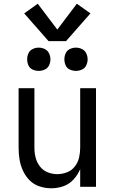

<svg xmlns="http://www.w3.org/2000/svg" viewBox="-20 -1004 616 1032"><path d="M255 8Q289 8 320.5 -3Q352 -14 375 -39Q398 -64 411 -95V0H496V-530H411V-210Q411 -183 405 -157Q399 -131 382.5 -109.5Q366 -88 340.5 -78Q315 -68 288 -68Q261 -68 236 -78Q211 -88 194.5 -109.5Q178 -131 171.5 -157Q165 -183 165 -210V-530H80V-210Q80 -178 85 -147Q90 -116 103.5 -86.5Q117 -57 139.5 -34.5Q162 -12 193 -2Q224 8 255 8ZM388 -623Q405 -623 420.5 -630Q436 -637 443.5 -652.5Q451 -668 451 -685Q451 -702 443.5 -717.5Q436 -733 420.5 -740.5Q405 -748 388 -748Q371 -748 355.5 -740.5Q340 -733 333 -717.5Q326 -702 326 -685Q326 -668 333 -652.5Q340 -637 355.5 -630Q371 -623 388 -623ZM188 -623Q205 -623 220.5 -630Q236 -637 243.5 -652.5Q251 -668 251 -685Q251 -702 243.5 -717.5Q236 -733 220.5 -740.5Q205 -748 188 -748Q171 -748 155.5 -740.5Q140 -733 133 -717.5Q126 -702 126 -685Q126 -668 133 -652.5Q140 -637 155.5 -630Q171 -623 188 -623ZM241 -783H335L466 -932L393 -984L288 -845L183 -984L110 -932Z"/></svg>

Font: Iosevka Sparkle
Style: Regular
Weight: 400
Designer: Belleve Invis
Foundry: Belleve Invis
Version: Version 4.5.0; ttfautohint (v1.8.3)